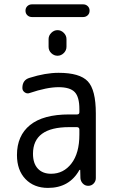

<svg xmlns="http://www.w3.org/2000/svg" viewBox="-20 -872 540 901"><path d="M370.1 -792H129.9Q117.2 -792 108.4 -800.3Q99.6 -808.6 99.6 -821.8Q99.6 -835 108.4 -843.3Q117.2 -851.6 129.9 -851.6H370.1Q382.8 -851.6 391.6 -843.3Q400.4 -835 400.4 -821.8Q400.4 -808.6 391.6 -800.3Q382.8 -792 370.1 -792ZM208 -688.5Q208 -705.1 220.7 -717.8Q233.4 -730.5 250 -730.5Q266.6 -730.5 279.3 -717.8Q292 -705.1 292 -688.5V-652.3Q292 -635.7 279.3 -623Q266.6 -610.4 250 -610.4Q233.4 -610.4 220.7 -622.6Q208 -634.8 208 -652.3ZM304.7 -275.4Q134.8 -275.4 134.8 -150.4Q134.8 -105.5 157.2 -81.1Q179.7 -56.6 219.7 -56.6Q278.3 -56.6 315.4 -105Q352.5 -153.3 352.5 -240.2V-263.7Q352.5 -274.4 341.8 -275.4ZM205.1 9.8Q139.6 9.8 99.6 -31.7Q59.6 -73.2 59.6 -144.5Q59.6 -235.4 121.1 -285.2Q182.6 -335 304.7 -335H341.8Q352.5 -335 352.5 -345.7V-360.4Q352.5 -417 330.6 -439.9Q308.6 -462.9 254.9 -462.9Q200.2 -462.9 119.1 -435.5Q107.4 -430.7 96.2 -438.5Q85 -446.3 85 -459Q85 -497.1 119.1 -506.8Q193.4 -530.3 254.9 -530.3Q354.5 -530.3 392.1 -490.2Q429.7 -450.2 429.7 -339.8V-36.1Q429.7 -21.5 419.4 -10.7Q409.2 0 394 0Q378.9 0 368.7 -10.7Q358.4 -21.5 357.4 -36.1L356.4 -74.2Q356.4 -75.2 355.5 -75.2Q353.5 -75.2 352.5 -74.2Q305.7 9.8 205.1 9.8Z"/></svg>

Font: Rounded-X Mgen+ 2m regular
Style: Regular
Weight: 400
Designer: [Source Han Sans]
Ryoko NISHIZUKA  (kana & ideographs); Paul D. Hunt (Latin, Greek & Cyrillic); Wenlong ZHANG  (bopomofo
Version: Version 1.059.20150602